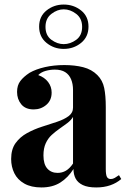

<svg xmlns="http://www.w3.org/2000/svg" viewBox="-20 -817 558 844"><path d="M162 7Q117 7 87 -10Q57 -27 43 -55.5Q29 -84 29 -118Q29 -161 48.5 -188Q68 -215 99 -232Q130 -249 164.5 -260Q199 -271 230.5 -281.5Q262 -292 281.5 -306.5Q301 -321 301 -344V-422Q301 -448 292.5 -468.5Q284 -489 266.5 -500Q249 -511 221 -511Q201 -511 181 -505.5Q161 -500 148 -487Q176 -477 191.5 -456.5Q207 -436 207 -410Q207 -376 183.5 -356Q160 -336 128 -336Q92 -336 73.5 -358.5Q55 -381 55 -413Q55 -442 69.5 -461Q84 -480 110 -497Q138 -513 177.5 -522Q217 -531 263 -531Q309 -531 346 -521.5Q383 -512 408 -487Q431 -464 438 -430.5Q445 -397 445 -346V-74Q445 -49 450 -39.5Q455 -30 467 -30Q476 -30 484.5 -35Q493 -40 503 -47L513 -30Q492 -12 464.5 -2.5Q437 7 403 7Q366 7 344 -3.5Q322 -14 312.5 -32Q303 -50 303 -74Q279 -36 245 -14.5Q211 7 162 7ZM233 -57Q253 -57 269.5 -66.5Q286 -76 301 -98V-303Q292 -288 276 -276Q260 -264 242 -251.5Q224 -239 207.5 -224Q191 -209 181 -187Q171 -165 171 -134Q171 -95 188 -76Q205 -57 233 -57ZM260 -797Q304 -797 336.5 -771Q369 -745 369 -700Q369 -655 336.5 -628.5Q304 -602 260 -602Q217 -602 184.5 -628.5Q152 -655 152 -700Q152 -745 184.5 -771Q217 -797 260 -797ZM260 -776Q232 -776 206 -756Q180 -736 180 -699Q180 -661 206 -642Q232 -623 260 -623Q289 -623 315 -642Q341 -661 341 -699Q341 -736 315 -756Q289 -776 260 -776Z"/></svg>

Font: Playfair Display
Style: Bold
Weight: 700
Designer: Claus Eggers Sørensen
Foundry: Claus Eggers Sørensen
Version: Version 1.203